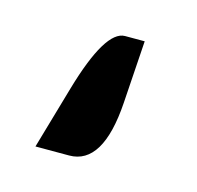

<svg xmlns="http://www.w3.org/2000/svg" viewBox="-47 -147 312 304"><g transform="rotate(15 108.5 5.0)"><path d="M88.4 107.9H33.2L63 4.9Q92.8 -97.7 125 -97.7H157.2L150.4 4.9Q143.6 107.9 88.4 107.9Z"/></g></svg>

Font: Bainsley
Style: Bold
Weight: 700
Designer: Paul James MIller
Foundry: High-Logic / Made with FontCreator
Version: Version 1.411;March 28, 2021;FontCreator 13.0.0.2683 64-bit